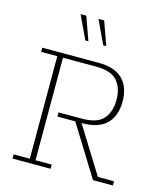

<svg xmlns="http://www.w3.org/2000/svg" viewBox="-118 -886 834 975"><g transform="rotate(15 299.5 -399.0)"><path d="M40 0V-22H125V-561H40V-583H336Q421 -583 463 -541.5Q505 -500 505 -424Q505 -348 463 -306.5Q421 -265 336 -265H332L483 -22H568V0H463L299 -265H205V-287H328Q409 -287 441 -324.5Q473 -362 473 -424Q473 -486 441 -523.5Q409 -561 328 -561H155V-22H240V0ZM336 -675 278 -798H308L352 -675ZM242 -675 184 -798H214L258 -675Z"/></g></svg>

Font: Rokkitt SemiBold Thin
Style: Regular
Weight: 250
Version: Version 3.103